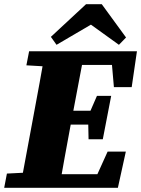

<svg xmlns="http://www.w3.org/2000/svg" viewBox="-33 -897 674 917"><path d="M-13 0 0 -68 137 -75H153L146 0ZM63 0 129 -355Q143 -429 156.5 -503.5Q170 -578 183 -652H371L304 -298Q290 -223 276.5 -148.5Q263 -74 250 0ZM93 -585 106 -652H254L247 -577H231ZM180 0 186 -65H506L410 -16L481 -173H568L530 0ZM225 -302 231 -368H420L414 -302ZM284 -587 290 -652H621L596 -481H511L497 -642L565 -587ZM390 -232 388 -326 390 -347 430 -439H498L458 -232ZM453 -877 569 -718 535 -683 360 -809H452L237 -683L210 -721L378 -877Z"/></svg>

Font: Source Serif 4 Black
Style: Italic
Weight: 900
Italic angle: -12°
Designer: Frank Grießhammer
Foundry: Adobe Systems Incorporated
Version: Version 4.004;hotconv 1.0.116;makeotfexe 2.5.65601